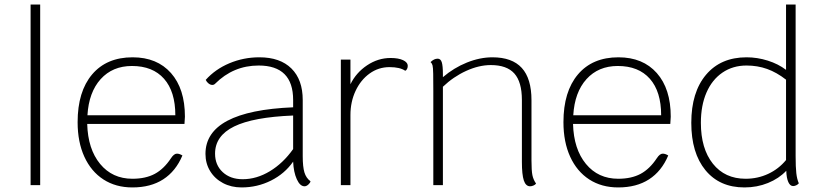

<svg xmlns="http://www.w3.org/2000/svg" viewBox="-20 -811 3596 841"><path d="M114 -791H156V0H114Z M788 -268H362Q365 -158 418.5 -93Q472 -28 560 -28Q618 -28 658 -49.5Q698 -71 729 -118Q742 -138 755 -138Q766 -138 779 -130Q750 -61 695 -25.5Q640 10 560 10Q487 10 433 -25Q379 -60 349.5 -124.5Q320 -189 320 -276Q320 -410 383.5 -485Q447 -560 561 -560Q668 -560 729 -491Q790 -422 790 -300ZM748 -306Q748 -410 698.5 -466Q649 -522 558 -522Q473 -522 421 -464.5Q369 -407 363 -306Z M1340 -17Q1339 -10 1330.5 -2.5Q1322 5 1314 5Q1294 5 1280 -26Q1266 -57 1264 -103Q1227 -50 1167 -20Q1107 10 1038 10Q993 10 957 -9Q921 -28 900.5 -61.5Q880 -95 880 -137Q880 -325 1264 -341V-373Q1264 -524 1113 -524Q1002 -524 922 -444Q917 -439 910 -439Q902 -439 894 -445Q886 -451 881 -461Q923 -508 985 -534Q1047 -560 1116 -560Q1207 -560 1256.5 -511Q1306 -462 1306 -373V-127Q1306 -80 1313.5 -55.5Q1321 -31 1340 -17ZM1264 -158V-305Q1089 -298 1005.5 -257Q922 -216 922 -138Q922 -88 955.5 -57Q989 -26 1043 -26Q1104 -26 1162 -61Q1220 -96 1264 -158Z M1766 -522Q1766 -515 1763 -509Q1760 -503 1755 -501Q1732 -517 1686 -517Q1638 -517 1599 -489Q1560 -461 1537.5 -413Q1515 -365 1515 -307V0H1473V-550H1515V-442Q1540 -493 1588 -525Q1636 -557 1691 -557Q1725 -557 1745.5 -547.5Q1766 -538 1766 -522Z M2328 -7Q2325 -2 2317 1.5Q2309 5 2302 5Q2283 5 2274.5 -20.5Q2266 -46 2266 -102V-373Q2266 -452 2233 -489Q2200 -526 2130 -526Q2078 -526 2022 -500.5Q1966 -475 1920 -431V0H1878V-413Q1878 -459 1877.5 -487.5Q1877 -516 1874.5 -525Q1872 -534 1866 -539Q1881 -554 1897 -554Q1910 -554 1915 -538.5Q1920 -523 1920 -486V-473Q1968 -514 2025 -537Q2082 -560 2137 -560Q2223 -560 2265.5 -513.5Q2308 -467 2308 -372V-108Q2308 -64 2312 -44Q2316 -24 2328 -7Z M2916 -268H2490Q2493 -158 2546.5 -93Q2600 -28 2688 -28Q2746 -28 2786 -49.5Q2826 -71 2857 -118Q2870 -138 2883 -138Q2894 -138 2907 -130Q2878 -61 2823 -25.5Q2768 10 2688 10Q2615 10 2561 -25Q2507 -60 2477.5 -124.5Q2448 -189 2448 -276Q2448 -410 2511.5 -485Q2575 -560 2689 -560Q2796 -560 2857 -491Q2918 -422 2918 -300ZM2876 -306Q2876 -410 2826.5 -466Q2777 -522 2686 -522Q2601 -522 2549 -464.5Q2497 -407 2491 -306Z M3479 -8Q3475 -3 3468 0.5Q3461 4 3454 4Q3441 4 3433 -13.5Q3425 -31 3424 -63Q3392 -29 3344 -9.5Q3296 10 3241 10Q3132 10 3070 -65.5Q3008 -141 3008 -273Q3008 -407 3072.5 -483.5Q3137 -560 3250 -560Q3297 -560 3343 -545.5Q3389 -531 3423 -505V-791H3465V-128Q3465 -79 3468 -52.5Q3471 -26 3479 -8ZM3423 -110V-462Q3382 -494 3340 -509Q3298 -524 3250 -524Q3190 -524 3144.5 -493Q3099 -462 3074.5 -405.5Q3050 -349 3050 -273Q3050 -160 3102.5 -94Q3155 -28 3246 -28Q3299 -28 3345 -49.5Q3391 -71 3423 -110Z"/></svg>

Font: Krub ExtraLight
Style: Regular
Weight: 275
Designer: Ekaluck Peanpanawate
Foundry: Cadson Demak Co.,Ltd.
Version: Version 1.000; ttfautohint (v1.6)